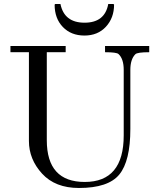

<svg xmlns="http://www.w3.org/2000/svg" viewBox="-20 -921 787 956"><path d="M723 -692V-661Q664 -661 654 -651Q629 -626 629 -573V-279Q629 -119 574 -52Q519 15 373 15Q255 15 189.5 -56.5Q124 -128 124 -219V-661H32V-692H307V-661H213V-223Q213 -15 402 -15Q596 -15 596 -247V-573Q596 -628 570 -652Q560 -661 503 -661V-692ZM545 -901 548 -898Q548 -832 507.5 -788Q467 -744 400.5 -744Q334 -744 293 -786.5Q252 -829 252 -898L255 -901H281Q300 -808 401 -808Q502 -808 519 -901Z"/></svg>

Font: GFS Didot
Style: Regular
Weight: 400
Designer: Takis Katsoulidis and George D. Matthiopoulos
Foundry: Takis Katsoulidis and George D. Matthiopoulos
Version: Version 1.0